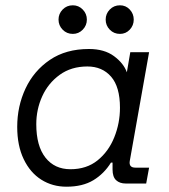

<svg xmlns="http://www.w3.org/2000/svg" viewBox="-20 -693 640 725"><path d="M231 12Q178 12 136 -14.5Q94 -41 69.5 -92Q45 -143 45 -214Q45 -292 76.5 -359Q108 -426 168.5 -467Q229 -508 316 -508Q374 -508 410.5 -481Q447 -454 459 -420L472 -496H543L470 -85Q466 -60 491 -60H543L532 0H455Q432 0 418.5 -12.5Q405 -25 405 -53V-79H399Q373 -37 332.5 -12.5Q292 12 231 12ZM246 -54Q307 -54 348.5 -87.5Q390 -121 411.5 -174.5Q433 -228 433 -286Q433 -365 399.5 -403.5Q366 -442 310 -442Q249 -442 205.5 -410.5Q162 -379 139.5 -329.5Q117 -280 117 -224Q117 -142 151.5 -98Q186 -54 246 -54ZM433 -565Q410 -565 394.5 -581Q379 -597 379 -619Q379 -641 394.5 -657Q410 -673 433 -673Q455 -673 470 -657Q485 -641 485 -619Q485 -597 470 -581Q455 -565 433 -565ZM255 -565Q232 -565 216.5 -581Q201 -597 201 -619Q201 -641 216.5 -657Q232 -673 255 -673Q277 -673 292.5 -657Q308 -641 308 -619Q308 -597 292.5 -581Q277 -565 255 -565Z"/></svg>

Font: DM Mono Light
Style: Italic
Weight: 300
Italic angle: -10°
Designer: Colophon Foundry
Foundry: Colophon Foundry
Version: Version 1.000; ttfautohint (v1.8.2.53-6de2)